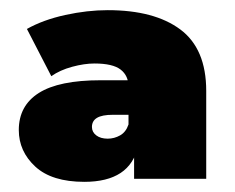

<svg xmlns="http://www.w3.org/2000/svg" viewBox="-20 -772 462 378"><path d="M244 -420V-477L233 -492V-601Q233 -623 217.5 -635Q202 -647 166 -647Q146 -647 122 -640.5Q98 -634 81 -622L33 -715Q65 -733 108.5 -742.5Q152 -752 192 -752Q284 -752 335 -714Q386 -676 386 -593V-420ZM146 -414Q82 -414 49.5 -444Q17 -474 17 -516Q17 -564 56.5 -589Q96 -614 178 -614H247V-546H202Q181 -546 171 -540Q161 -534 161 -522Q161 -512 169.5 -505.5Q178 -499 192 -499Q205 -499 216.5 -505.5Q228 -512 233 -527L252 -485Q244 -449 217.5 -431.5Q191 -414 146 -414Z"/></svg>

Font: MOST Montserrat Black
Style: Regular
Weight: 900
Designer: Julieta Ulanovsky
Foundry: Julieta Ulanovsky
Version: Version 8.000;March 11, 2024;FontCreator 15.0.0.2926 64-bit